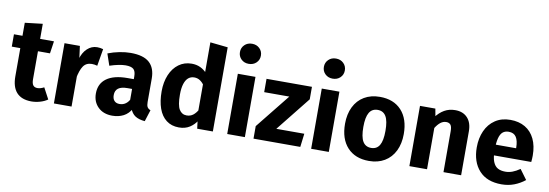

<svg xmlns="http://www.w3.org/2000/svg" viewBox="-60 -1230 4768 1667"><g transform="rotate(10 2324.5 -396.0)"><path d="M233.2 -176.2Q233.2 -138.8 245.6 -122.7Q258 -106.6 283.6 -106.6Q311 -106.6 341.6 -123.4L394 -25.2Q365 -4.8 326.7 6Q288.4 16.8 250.8 16.8Q164.6 16.2 121.1 -31.9Q77.6 -80 77.6 -173.4V-646L233.2 -664.2ZM355.2 -531.2 339.2 -422.4H2.4V-531.2Z M734.2 -546.2Q761 -546.2 787.4 -538.4L762 -387.8Q736.2 -395 714.2 -395Q664.2 -395 638.9 -358.1Q613.6 -321.2 599.4 -243.8L592.8 -413Q608.6 -474.4 646.8 -510.3Q685 -546.2 734.2 -546.2ZM583.6 -531.2 599 -415.4 603.8 -281.4V0H448.2V-531.2Z M1029.4 -548Q1142.2 -548 1194.8 -500.7Q1247.4 -453.4 1247.4 -359.8V-153Q1247.4 -123.4 1256 -109.1Q1264.6 -94.8 1284.2 -87.4L1251.8 14.4Q1198.6 10 1166.7 -10.7Q1134.8 -31.4 1118 -77L1094.8 -132V-351.6Q1094.8 -398 1074.4 -416Q1054 -434 1004.6 -434Q978.6 -434 941.7 -426.7Q904.8 -419.4 865 -406L830 -508.4Q879 -527.6 931.3 -537.8Q983.6 -548 1029.4 -548ZM1116.4 -328.2V-242H1054.6Q1000.2 -242 973.6 -222.2Q947 -202.4 947 -162.2Q947 -129.6 963.4 -111.9Q979.8 -94.2 1009.8 -94.2Q1041 -94.2 1064.5 -111.5Q1088 -128.8 1102.6 -161.2L1133.8 -77.8Q1107.2 -28 1063.5 -5.6Q1019.8 16.8 964.8 16.8Q886.2 16.8 839.1 -29.3Q792 -75.4 792 -148.8Q792 -235.8 855.8 -282Q919.6 -328.2 1039.6 -328.2Z M1567.6 -548Q1610.2 -548 1644.5 -531.7Q1678.8 -515.4 1704.6 -485.8L1705.4 -374.8Q1682.2 -405.2 1660.3 -419.7Q1638.4 -434.2 1609.8 -434.2Q1580 -434.2 1558.4 -416.5Q1536.8 -398.8 1524.6 -361.4Q1512.4 -324 1512.4 -266Q1512.4 -172.4 1535.3 -135Q1558.2 -97.6 1600.6 -97.6Q1633 -97.6 1657.4 -116Q1681.8 -134.4 1703.2 -173.2L1711.6 -74.8Q1686.6 -33.8 1647 -8.5Q1607.4 16.8 1552.4 16.8Q1486.4 16.8 1441.1 -18.1Q1395.8 -53 1373.4 -116.3Q1351 -179.6 1351 -266.4Q1351 -348 1377.8 -411.9Q1404.6 -475.8 1453.7 -511.9Q1502.8 -548 1567.6 -548ZM1694 -758.4 1849.6 -742V0H1711.6L1701.8 -76.4L1694 -142.8Z M2131.8 -531.2V0H1976.2V-531.2ZM2053.6 -809.4Q2094 -809.4 2120.1 -783.9Q2146.2 -758.4 2146.2 -720.6Q2146.2 -682.8 2120.1 -657.5Q2094 -632.2 2053.6 -632.2Q2013.6 -632.2 1987.5 -657.5Q1961.4 -682.8 1961.4 -720.6Q1961.4 -758.4 1987.5 -783.9Q2013.6 -809.4 2053.6 -809.4Z M2629.6 -531.2V-421L2388.2 -118.4H2635L2620.4 0H2208V-110.4L2450.8 -413.6H2229.2V-531.2Z M2871.8 -531.2V0H2716.2V-531.2ZM2793.6 -809.4Q2834 -809.4 2860.1 -783.9Q2886.2 -758.4 2886.2 -720.6Q2886.2 -682.8 2860.1 -657.5Q2834 -632.2 2793.6 -632.2Q2753.6 -632.2 2727.5 -657.5Q2701.4 -682.8 2701.4 -720.6Q2701.4 -758.4 2727.5 -783.9Q2753.6 -809.4 2793.6 -809.4Z M3227.4 -548Q3348.6 -548 3417.3 -473.4Q3486 -398.8 3486 -265.2Q3486 -180.8 3454.7 -116.8Q3423.4 -52.8 3365 -18Q3306.6 16.8 3227 16.8Q3105.8 16.8 3036.9 -57.8Q2968 -132.4 2968 -266Q2968 -350.4 2999.3 -414.4Q3030.6 -478.4 3089 -513.2Q3147.4 -548 3227.4 -548ZM3227.4 -433.2Q3177.8 -433.2 3153.6 -392.8Q3129.4 -352.4 3129.4 -266Q3129.4 -178.2 3153.4 -138.1Q3177.4 -98 3227 -98Q3276.6 -98 3300.6 -138.4Q3324.6 -178.8 3324.6 -265.2Q3324.6 -353 3300.6 -393.1Q3276.6 -433.2 3227.4 -433.2Z M3890.8 -548Q3959.8 -548 3999.1 -505.6Q4038.4 -463.2 4038.4 -387.6V0H3882.8V-360.8Q3882.8 -401.2 3869.9 -417Q3857 -432.8 3831.6 -432.8Q3805.2 -432.8 3782.2 -415.4Q3759.2 -398 3737.8 -363.8L3717 -451.2Q3752.8 -499.6 3795.2 -523.8Q3837.6 -548 3890.8 -548ZM3717.6 -531.2 3737.8 -420.2V0H3582.2V-531.2Z M4377.2 -548Q4452.6 -548 4507.4 -515.8Q4562.2 -483.6 4591.7 -422.4Q4621.2 -361.2 4621.2 -276Q4621.2 -251.8 4618 -219.4H4273.2L4272 -313.8H4467.8V-320.4Q4467.2 -379.8 4446.7 -411.8Q4426.2 -443.8 4380.4 -443.8Q4348.6 -443.8 4328.1 -426.7Q4307.6 -409.6 4297.3 -370.2Q4287 -330.8 4287 -263.8Q4287 -200 4301.7 -163.4Q4316.4 -126.8 4343.3 -112Q4370.2 -97.2 4410.2 -97.2Q4442.2 -97.2 4472.4 -108.5Q4502.6 -119.8 4537.6 -143.8L4601.6 -57Q4558.8 -22.6 4507.5 -2.9Q4456.2 16.8 4396 16.8Q4266.8 16.8 4198.4 -59.1Q4130 -135 4130 -262.8Q4130 -343.6 4158.9 -408.3Q4187.8 -473 4243.6 -510.5Q4299.4 -548 4377.2 -548Z"/></g></svg>

Font: Firava
Style: Regular
Weight: 400
Designer: Carrois Corporate & Edenspiekermann AG
Foundry: Greg Finn Gibson
Version: Version 5.000